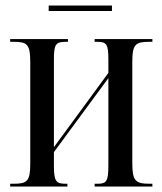

<svg xmlns="http://www.w3.org/2000/svg" viewBox="-20 -678 590 698"><path d="M157 -638H387V-658H157ZM17 0H225V-10H219C184 -10 176 -18 176 -76V-125L374 -394V-78C374 -20 368 -10 335 -10H324V0H534V-10H524C473 -10 461 -20 461 -84V-453C461 -518 473 -526 524 -526H534V-536H324V-526H334C367 -526 374 -517 374 -463V-413L176 -143V-462C176 -518 183 -526 220 -526H227V-536H17V-526H29C78 -526 90 -518 90 -453V-83C90 -18 78 -10 29 -10H17Z"/></svg>

Font: Noto Serif Display ExtraCondensed
Style: Regular
Weight: 400
Width: 2
Designer: Monotype Design Team
Foundry: Monotype Imaging Inc.
Version: Version 2.009